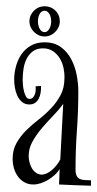

<svg xmlns="http://www.w3.org/2000/svg" viewBox="-20 -656 308 608"><path d="M168.9 -121.1Q163.1 -110.8 153.3 -102.1Q143.6 -93.3 132.3 -86.4Q121.1 -79.6 108.9 -75.7Q96.7 -71.8 85.9 -71.8Q69.3 -71.8 57.1 -78.9Q44.9 -85.9 36.6 -97.4Q28.3 -108.9 24.2 -123.3Q20 -137.7 20 -152.8Q20 -181.2 32.2 -202.9Q44.4 -224.6 62.5 -242.7Q80.6 -260.7 102.1 -277.3Q123.5 -293.9 141.6 -313Q159.7 -332 171.9 -355Q184.1 -377.9 184.1 -409.2Q184.6 -424.3 181.2 -440.9Q177.7 -457.5 169.2 -471.4Q160.6 -485.4 147.5 -494.1Q134.3 -502.9 116.2 -502.9Q96.7 -502.9 84.2 -493.7Q71.8 -484.4 64.5 -470Q57.1 -455.6 54.4 -437.7Q51.8 -419.9 51.8 -402.8Q51.8 -396 52.7 -385.7Q53.7 -375.5 56.2 -366Q58.6 -356.4 62.7 -349.6Q66.9 -342.8 73.2 -342.8Q80.1 -342.8 84.2 -347.2Q88.4 -351.6 90.6 -357.7Q92.8 -363.8 93 -370.6Q93.3 -377.4 92.8 -382.8L109.9 -383.8Q110.4 -372.6 108.6 -362.1Q106.9 -351.6 102.5 -343.3Q98.1 -335 90.8 -330.1Q83.5 -325.2 73.2 -325.2Q59.1 -325.2 49.6 -333.3Q40 -341.3 34.7 -353.3Q29.3 -365.2 27.1 -378.9Q24.9 -392.6 24.9 -403.8Q24.9 -425.8 30.8 -446.8Q36.6 -467.8 48.3 -484.6Q60.1 -501.5 78.1 -511.7Q96.2 -522 121.1 -522Q152.3 -522 172.9 -506.8Q193.4 -491.7 205.6 -468.5Q217.8 -445.3 222.9 -418.2Q228 -391.1 228 -367.2Q228 -305.2 223.6 -243.9Q219.2 -182.6 219.2 -120.1Q219.2 -106.4 222.7 -99.4Q226.1 -92.3 232.4 -89.4Q238.8 -86.4 247.8 -85.9Q256.8 -85.4 268.1 -85V-67.9Q242.2 -68.8 217 -69.6Q191.9 -70.3 167 -71.8ZM112.8 -103Q119.6 -103 127.7 -106.7Q135.7 -110.4 143.6 -116.9Q151.4 -123.5 158.4 -132.1Q165.5 -140.6 170.9 -150.9L180.2 -327.1Q166 -307.6 147.2 -288.3Q128.4 -269 111.6 -249Q94.7 -229 82.8 -207.5Q70.8 -186 70.8 -162.1Q70.8 -153.3 73.2 -142.8Q75.7 -132.3 80.8 -123.5Q85.9 -114.7 94 -108.9Q102.1 -103 112.8 -103ZM169.4 -588.4Q169.4 -578.6 165.5 -570.1Q161.6 -561.5 155 -554.9Q148.4 -548.3 139.6 -544.4Q130.9 -540.5 121.1 -540.5Q111.3 -540.5 102.8 -544.4Q94.2 -548.3 87.6 -554.9Q81.1 -561.5 77.1 -570.1Q73.2 -578.6 73.2 -588.4Q73.2 -598.6 77.1 -607.2Q81.1 -615.7 87.6 -622.3Q94.2 -628.9 102.8 -632.6Q111.3 -636.2 121.1 -636.2Q141.1 -636.2 155.3 -622.6Q169.4 -608.9 169.4 -588.4ZM142.1 -588.4Q142.1 -594.2 140.9 -600.1Q139.6 -606 137 -610.8Q134.3 -615.7 130.4 -618.9Q126.5 -622.1 121.1 -622.1Q115.7 -622.1 111.6 -618.9Q107.4 -615.7 105 -610.8Q102.5 -606 101.3 -600.1Q100.1 -594.2 100.1 -588.4Q100.1 -583 101.3 -577.1Q102.5 -571.3 105 -566.2Q107.4 -561 111.6 -557.6Q115.7 -554.2 121.1 -554.2Q126.5 -554.2 130.4 -557.6Q134.3 -561 137 -566.2Q139.6 -571.3 140.9 -577.1Q142.1 -583 142.1 -588.4Z"/></svg>

Font: Bigelow Rules
Style: Regular
Weight: 400
Designer: Astigmatic (AOETI)
Foundry: Astigmatic (AOETI)
Version: Version 1.001